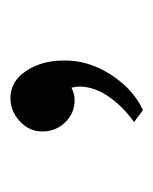

<svg xmlns="http://www.w3.org/2000/svg" viewBox="17 -174 294 368"><g transform="rotate(-90 164.0 10.0)"><path d="M232 -15Q233 31 205.5 74.5Q178 118 137 137L114 120Q146 97 164 69.5Q182 42 182 16Q182 9 180 0Q168 6 156 6Q131 6 113.5 -12Q96 -30 96 -56Q96 -81 115.5 -99Q135 -117 160 -117Q192 -117 212 -87Q232 -57 232 -15Z"/></g></svg>

Font: Bona Nova
Style: Bold
Weight: 700
Designer: Mateusz Machalski
Foundry: Capitalics
Version: Version 4.001; ttfautohint (v1.8.3)